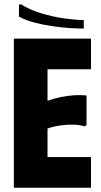

<svg xmlns="http://www.w3.org/2000/svg" viewBox="-20 -881 472 901"><path d="M407 -700V-556H203V-408Q233 -419 265 -425.5Q297 -432 328 -434Q359 -436 386 -433V-294L376 -288Q355 -295 327.5 -296Q300 -297 268 -293Q236 -289 203 -278V-144H407V0H45V-700ZM78 -861Q119 -835 174 -818.5Q229 -802 282.5 -794.5Q336 -787 373 -787V-747Q346 -747 306.5 -749.5Q267 -752 223 -758.5Q179 -765 138.5 -776Q98 -787 69 -803V-859Z"/></svg>

Font: Phudu Light
Style: Bold
Weight: 700
Version: Version 1.005;gftools[0.9.23]